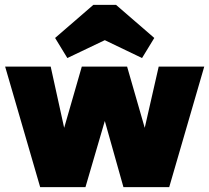

<svg xmlns="http://www.w3.org/2000/svg" viewBox="-20 -764 855 784"><path d="M144 0 1 -492H187L242 -242L314 -492H499L571 -242L628 -492H814L671 0H484L408 -270L329 0ZM255 -527 205 -609 361 -744H454L610 -609L560 -527L408 -600Z"/></svg>

Font: Outfit Black
Style: Regular
Weight: 900
Designer: Rodrigo Fuenzalida
Foundry: fragTYPE
Version: Version 1.100; ttfautohint (v1.8.4.7-5d5b)